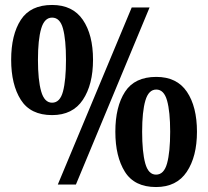

<svg xmlns="http://www.w3.org/2000/svg" viewBox="-20 -744 839 774"><path d="M190 -280Q103 -280 64 -341.5Q25 -403 25 -503Q25 -604 64 -664Q103 -724 190 -724Q273 -724 314 -664Q355 -604 355 -503Q355 -403 314 -341.5Q273 -280 190 -280ZM213 0 511 -714H583L286 0ZM190 -330Q222 -330 234 -375.5Q246 -421 246 -503Q246 -584 234 -628.5Q222 -673 190 -673Q159 -673 146 -628.5Q133 -584 133 -503Q133 -421 146 -375.5Q159 -330 190 -330ZM609 10Q522 10 483.5 -51.5Q445 -113 445 -213Q445 -314 484 -374Q523 -434 610 -434Q693 -434 733.5 -374Q774 -314 774 -213Q774 -113 733 -51.5Q692 10 609 10ZM609 -40Q641 -40 653.5 -85.5Q666 -131 666 -213Q666 -294 653.5 -338.5Q641 -383 610 -383Q579 -383 566 -338.5Q553 -294 553 -213Q553 -131 565.5 -85.5Q578 -40 609 -40Z"/></svg>

Font: Noto Serif Thai Condensed ExtraBold
Style: Regular
Weight: 800
Width: 3
Designer: Monotype Design Team
Foundry: Monotype Imaging Inc.
Version: Version 2.002; ttfautohint (v1.8.4.7-5d5b)